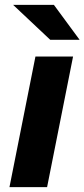

<svg xmlns="http://www.w3.org/2000/svg" viewBox="-20 -771 348 791"><path d="M19 0 126 -538H281L174 0ZM187 -607 34 -751H202L308 -607Z"/></svg>

Font: Montserrat
Style: Bold Italic
Weight: 700
Italic angle: -11.3°
Designer: Julieta Ulanovsky
Foundry: Julieta Ulanovsky
Version: Version 9.000; ttfautohint (v1.8.4.7-5d5b)